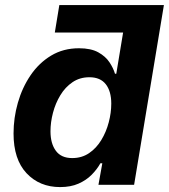

<svg xmlns="http://www.w3.org/2000/svg" viewBox="-20 -748 683 777"><path d="M551.4 -616.2H201.8L220.1 -727.5H643.3ZM223.4 9.1Q140.1 9.1 87.4 -47Q34.8 -103.1 34.8 -207.8Q34.8 -270.9 52.3 -332.2Q69.8 -393.4 103.7 -443.4Q137.6 -493.3 186.9 -523Q236.2 -552.7 299.7 -552.7Q348.1 -552.7 377.8 -536.2Q407.5 -519.7 423.2 -495.7Q439 -471.7 445.3 -449.7H450.6L496.6 -727.5H643.3L522.7 0H378.4L394.1 -87.4H386.4Q372.6 -62.6 350.8 -40.6Q328.9 -18.5 297.4 -4.7Q266 9.1 223.4 9.1ZM272.2 -108.3Q311.2 -108.3 340.7 -128.4Q370.2 -148.5 390.1 -181.5Q410 -214.4 420.1 -253.1Q430.3 -291.7 430.3 -328.9Q430.3 -378.6 408.2 -407Q386.1 -435.4 341.9 -435.4Q302.8 -435.4 273.4 -415.3Q243.9 -395.3 224.2 -362.6Q204.4 -330 194.4 -291.6Q184.3 -253.3 184.3 -216.4Q184.3 -167.4 206 -137.8Q227.6 -108.3 272.2 -108.3Z"/></svg>

Font: Inter Variable
Style: Italic
Weight: 400
Italic angle: -9.39999°
Designer: Rasmus Andersson
Foundry: rsms
Version: Version 4.001;git-9221beed3